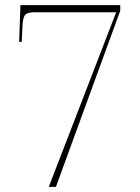

<svg xmlns="http://www.w3.org/2000/svg" viewBox="-20 -732 550 752"><path d="M171 0 435 -684H117Q90 -684 80 -675.5Q70 -667 68 -630L65 -568H55L60 -712H451V-690L199 0Z"/></svg>

Font: Noto Serif Display SemiCondensed Thin
Style: Regular
Weight: 100
Width: 4
Designer: Monotype Design Team
Foundry: Monotype Imaging Inc.
Version: Version 2.009